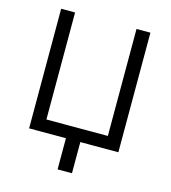

<svg xmlns="http://www.w3.org/2000/svg" viewBox="-129 -818 986 1107"><g transform="rotate(15 364.5 -264.0)"><path d="M630.9 0H403.8V186H317.9V0H98.1V-713.9H181.2V-75.2H547.9V-713.9H630.9Z"/></g></svg>

Font: HunimalSansv1.5
Style: Regular
Weight: 400
Foundry: Ascender Corporation
Version: Version 1.10